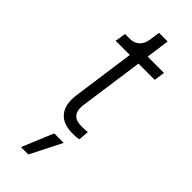

<svg xmlns="http://www.w3.org/2000/svg" viewBox="-287 -689 959 959"><g transform="rotate(45 192.5 -209.5)"><path d="M242 6Q174 6 142.5 -32.5Q111 -71 121 -143L167 -474H67L76 -531H111Q141 -531 160.5 -549.5Q180 -568 184 -600L192 -655H253L236 -531H351L343 -474H228L181 -139Q177 -116 180.5 -96Q184 -76 200 -63.5Q216 -51 251 -51Q260 -51 271.5 -51.5Q283 -52 291 -54L287 2Q276 5 262 5.5Q248 6 242 6ZM108 236 177 70H244L160 236Z"/></g></svg>

Font: Plus Jakarta Sans Light
Style: Italic
Weight: 300
Italic angle: -8°
Designer: Gumpita Rahayu
Foundry: Tokotype
Version: Version 2.071; ttfautohint (v1.8.4.7-5d5b);gftools[0.9.29]